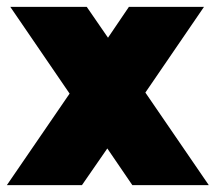

<svg xmlns="http://www.w3.org/2000/svg" viewBox="-21 -540 629 560"><path d="M365 0H588L403 -270L574 -520H355L294 -430L232 -520H9L182 -267L-1 0H218L292 -107Z"/></svg>

Font: Aspekta 950
Style: Regular
Weight: 950
Designer: Ivo Dolenc
Version: Version 2.000